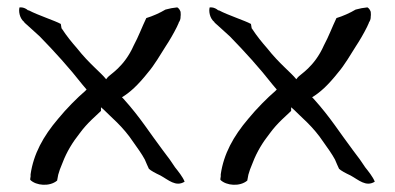

<svg xmlns="http://www.w3.org/2000/svg" viewBox="-20 -498 1072 521"><path d="M33 -478C30 -468 33 -448 46 -438V-437C59 -425 72 -414 88 -399C128 -358 168 -314 204 -268C209 -262 211 -260 215 -255L211 -251C190 -233 160 -203 138 -176C97 -128 71 -80 63 -25V-19C62 -15 62 -12 62 -10C78 6 115 9 135 -8L138 -24C140 -32 144 -43 150 -57C161 -86 177 -112 196 -136C217 -165 242 -185 254 -197V-207L263 -199C278 -183 313 -156 342 -112C352 -98 365 -80 373 -65C377 -56 380 -48 384 -40C389 -35 402 -28 415 -22C437 -10 457 10 481 -5C476 -18 463 -34 455 -44C448 -54 442 -64 434 -74L422 -90C385 -139 361 -179 315 -230L311 -234C332 -247 353 -265 383 -303C397 -319 417 -352 430 -373C440 -388 451 -407 460 -425L465 -436V-437C468 -441 470 -446 470 -452V-454C471 -458 470 -461 470 -466C468 -471 466 -475 461 -478C450 -477 440 -475 429 -472C414 -463 394 -454 377 -449C365 -424 356 -399 343 -375C317 -316 278 -296 272 -288L268 -283C254 -301 222 -325 189 -367C175 -383 161 -400 148 -420L147 -421L145 -433C129 -442 82 -457 58 -470H56C52 -474 44 -478 37 -478ZM343 -375H344Z M549 -478C546 -468 549 -448 562 -438V-437C575 -425 588 -414 604 -399C644 -358 684 -314 720 -268C725 -262 727 -260 731 -255L727 -251C706 -233 676 -203 654 -176C613 -128 587 -80 579 -25V-19C578 -15 578 -12 578 -10C594 6 631 9 651 -8L654 -24C656 -32 660 -43 666 -57C677 -86 693 -112 712 -136C733 -165 758 -185 770 -197V-207L779 -199C794 -183 829 -156 858 -112C868 -98 881 -80 889 -65C893 -56 896 -48 900 -40C905 -35 918 -28 931 -22C953 -10 973 10 997 -5C992 -18 979 -34 971 -44C964 -54 958 -64 950 -74L938 -90C901 -139 877 -179 831 -230L827 -234C848 -247 869 -265 899 -303C913 -319 933 -352 946 -373C956 -388 967 -407 976 -425L981 -436V-437C984 -441 986 -446 986 -452V-454C987 -458 986 -461 986 -466C984 -471 982 -475 977 -478C966 -477 956 -475 945 -472C930 -463 910 -454 893 -449C881 -424 872 -399 859 -375C833 -316 794 -296 788 -288L784 -283C770 -301 738 -325 705 -367C691 -383 677 -400 664 -420L663 -421L661 -433C645 -442 598 -457 574 -470H572C568 -474 560 -478 553 -478ZM859 -375H860Z"/></svg>

Font: Vapor
Style: Lit
Weight: 300
Foundry: Cannot Into Space Fonts
Version: Version 0.179